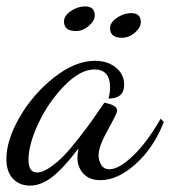

<svg xmlns="http://www.w3.org/2000/svg" viewBox="-46 -533 532 600"><path d="M-26 -36Q-26 -95 15.5 -167Q57 -239 123 -291Q189 -343 251 -343Q290 -343 316 -322Q342 -301 342 -268Q342 -225 293 -225Q298 -243 298 -260Q298 -316 249 -316Q205 -316 155.5 -265.5Q106 -215 74.5 -148.5Q43 -82 43 -33Q43 6 70 6Q88 6 112 -11Q136 -28 156 -49Q176 -70 203.5 -105.5Q231 -141 244 -160L280 -212Q320 -205 320 -187Q320 -179 291 -127Q262 -75 262 -48Q262 -31 270.5 -17.5Q279 -4 296 -4Q325 -4 369 -45.5Q413 -87 456 -162L466 -152Q435 -72 378.5 -21Q322 30 268 30Q233 30 214.5 9.5Q196 -11 196 -40Q196 -52 199 -69Q154 -9 118.5 19Q83 47 48 47Q15 47 -5.5 25.5Q-26 4 -26 -36ZM154 -466Q154 -484 175.5 -498.5Q197 -513 220 -513Q250 -513 250 -485Q250 -468 231.5 -452Q213 -436 191 -436Q154 -436 154 -466ZM298 -445Q298 -463 319.5 -477.5Q341 -492 364 -492Q394 -492 394 -464Q394 -447 375.5 -431Q357 -415 335 -415Q298 -415 298 -445Z"/></svg>

Font: DancingScriptRegular
Style: Regular
Weight: 400
Designer: Pablo Impallari
Foundry: Pablo Impallari. www.impallari.com
Version: Version 1.002